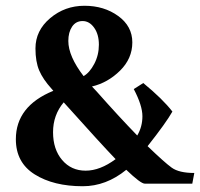

<svg xmlns="http://www.w3.org/2000/svg" viewBox="-20 -630 694 666"><path d="M482 7Q468 7 418 -41Q348 16 267 16Q166 16 100.5 -25Q35 -66 35 -147Q35 -262 165 -315Q164 -316 162 -318.5Q160 -321 159 -322Q129 -355 116 -385.5Q103 -416 103 -462Q103 -524 154 -567Q205 -610 273 -610Q341 -610 390 -574.5Q439 -539 439 -483Q439 -427 396.5 -385Q354 -343 299 -330Q304 -324 315 -313Q391 -227 456 -160Q474 -190 474 -227Q474 -264 444 -321L477 -342Q545 -286 578 -243Q556 -204 492 -123Q550 -67 575.5 -48.5Q601 -30 654 -30L647 7ZM201 -275Q164 -231 164 -171.5Q164 -112 195.5 -75Q227 -38 277 -38Q327 -38 381 -78Q331 -130 201 -275ZM217 -488Q217 -435 270 -366Q291 -378 307 -408.5Q323 -439 323 -475Q323 -511 306.5 -534Q290 -557 266.5 -557Q243 -557 230 -537.5Q217 -518 217 -488Z"/></svg>

Font: Buenard
Style: Bold
Weight: 700
Foundry: FontFuror
Version: Version 1.002 2011